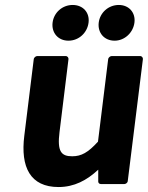

<svg xmlns="http://www.w3.org/2000/svg" viewBox="-20 -730 596 774"><path d="M78 -183C62 -56 102 24 216 24C279 24 330 -3 376 -46V2C376 7 380 12 387 12H481C486 12 494 8 495 0L556 -491C557 -496 553 -504 545 -504H430C425 -504 417 -499 416 -491L375 -159C335 -115 308 -100 271 -100C227 -100 210 -119 220 -198L256 -491C257 -496 253 -504 245 -504H130C125 -504 117 -499 116 -491ZM256 -566C298 -566 332 -598 337 -639C342 -679 315 -710 273 -710C231 -710 197 -679 192 -639C187 -598 214 -566 256 -566ZM442 -566C483 -566 517 -599 522 -639C527 -679 500 -710 459 -710C417 -710 383 -679 378 -639C373 -598 400 -566 442 -566Z"/></svg>

Font: Falling Sky
Style: BdObl
Weight: 700
Designer: Paul D. Hunt
Foundry: Adobe Systems Incorporated
Version: Version 1.02